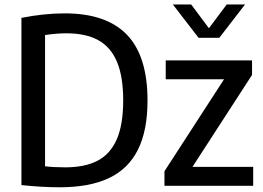

<svg xmlns="http://www.w3.org/2000/svg" viewBox="-20 -806 1142 833"><path d="M73 -3V-728.5Q170.5 -748 261.5 -748Q441.5 -748 530.8 -655.2Q620 -562.5 620 -370Q620 -238.5 577.8 -155.2Q535.5 -72 451.5 -32.8Q367.5 6.5 240 6.5Q162 6.5 73 -3ZM514.5 -370.5Q514.5 -473.5 487.5 -537.8Q460.5 -602 406.2 -631.8Q352 -661.5 268 -661.5Q226.5 -661.5 175.5 -654V-84.5Q214.5 -80 263 -80Q348.5 -80 403.8 -109Q459 -138 486.8 -202Q514.5 -266 514.5 -370.5ZM815 -82H1078.5V0H693.5V-63L952 -462H699V-544H1073.5V-481ZM963.5 -786.5H1043L931.5 -642H841.5L730 -786.5H809.5L886.5 -683.5Z"/></svg>

Font: Encode Sans Semi Condensed Medium
Style: Regular
Weight: 500
Width: 4
Designer: Multiple Designers
Foundry: Impallari Type
Version: Version 2.000